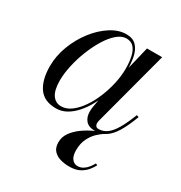

<svg xmlns="http://www.w3.org/2000/svg" viewBox="-163 -588 873 926"><g transform="rotate(30 273.0 -124.5)"><path d="M158 10Q92 10 61.8 -33.2Q31.5 -76.5 31.5 -152.5Q31.5 -210 53 -266.2Q74.5 -322.5 110 -368.5Q145.5 -414.5 188.8 -442.2Q232 -470 275 -470Q311.5 -470 331 -449.5Q350.5 -429 357.5 -396Q364.5 -363 364.5 -325Q364.5 -291 357.8 -253Q351 -215 338 -177.5Q325 -140 306.8 -106.2Q288.5 -72.5 265.2 -46.2Q242 -20 215.2 -5Q188.5 10 158 10ZM174 -11Q203 -11 229.5 -30.5Q256 -50 278.8 -82.8Q301.5 -115.5 318.5 -156.5Q335.5 -197.5 345 -240.8Q354.5 -284 354.5 -324Q354.5 -361.5 348 -390.5Q341.5 -419.5 326.5 -436Q311.5 -452.5 285.5 -452.5Q259.5 -452.5 233.8 -430.5Q208 -408.5 185.5 -371.8Q163 -335 145.2 -290.5Q127.5 -246 117.5 -200.5Q107.5 -155 107.5 -116Q107.5 -63 125.5 -37Q143.5 -11 174 -11ZM375.5 10Q340.5 10 324 -9Q307.5 -28 307.5 -58Q307.5 -66.5 308 -73.2Q308.5 -80 309.5 -85L322.5 -158.5L347 -234.5L361 -321L394.5 -460H479L368 -43Q366 -35.5 366 -27Q366 -18.5 370.8 -12.5Q375.5 -6.5 386.5 -6.5Q411.5 -6.5 432.5 -22Q453.5 -37.5 473 -70.8Q492.5 -104 513 -157L525 -153Q503.5 -95.5 481.8 -59.5Q460 -23.5 434.5 -6.8Q409 10 375.5 10ZM353.5 221Q328 221 304.5 214.5Q281 208 265.8 191.5Q250.5 175 250.5 145Q250.5 115 268.2 90.2Q286 65.5 313.2 46Q340.5 26.5 369.8 13Q399 -0.5 422 -7.5L426 -2Q409 7.5 389.8 25.5Q370.5 43.5 357 71Q343.5 98.5 343.5 135.5Q343.5 167.5 356 183.2Q368.5 199 386.5 199Q404.5 199 418.2 190.2Q432 181.5 442 168.5Q452 155.5 458.5 143.5L468.5 148Q461.5 162 448 179Q434.5 196 411.8 208.5Q389 221 353.5 221Z"/></g></svg>

Font: Bodoni Moda 18pt
Style: Italic
Weight: 400
Italic angle: -13°
Designer: Owen Earl
Foundry: indestructible type
Version: Version 2.005